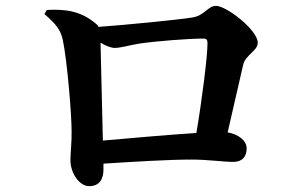

<svg xmlns="http://www.w3.org/2000/svg" viewBox="-20 -674 1040 657"><path d="M140 -640 132 -626C172 -591 187 -573 195 -537C210 -465 225 -283 225 -226C226 -190 221 -152 221 -126C221 -81 252 -37 285 -37C322 -37 334 -63 334 -94V-114C442 -121 559 -128 636 -128C691 -128 745 -120 778 -120C810 -120 824 -139 824 -166C824 -195 793 -215 759 -221L812 -452C820 -487 862 -499 862 -528C862 -571 755 -654 719 -654C691 -654 680 -620 637 -614C596 -607 414 -589 317 -582C316 -586 313 -589 308 -593C255 -638 201 -643 140 -640ZM324 -528C342 -517 360 -510 373 -510C393 -510 426 -520 458 -525C512 -533 624 -542 676 -542C687 -542 690 -537 690 -526C690 -480 671 -331 652 -219C557 -213 424 -201 332 -193Z"/></svg>

Font: Noto Serif JP
Style: Bold
Weight: 700
Designer: Ryoko NISHIZUKA 西塚涼子 (kana & ideographs); Frank Grießhammer (Latin, Greek & Cyrillic); Wenlong ZHANG 张文龙 (bopomofo); San
Foundry: Adobe
Version: Version 2.001;hotconv 1.1.0;makeotfexe 2.6.0